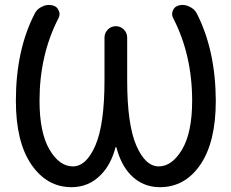

<svg xmlns="http://www.w3.org/2000/svg" viewBox="-20 -777 944 785"><path d="M456.1 -173.8Q456.1 -175.8 454.1 -175.8Q452.1 -175.8 452.1 -173.8Q433.6 -104.5 393.6 -63.5Q343.8 -11.7 272.5 -11.7Q171.9 -11.7 108.4 -104Q44.9 -196.3 44.9 -365.2Q44.9 -572.3 122.1 -721.7Q131.8 -741.2 152.3 -750Q166 -756.8 180.7 -756.8Q187.5 -756.8 195.3 -754.9Q212.9 -751 219.7 -734.4Q223.6 -726.6 223.6 -719.7Q223.6 -710.9 218.8 -702.1Q141.6 -551.8 141.6 -365.2Q141.6 -235.4 182.1 -166Q222.7 -96.7 277.8 -96.7Q333 -96.7 370.1 -182.6Q407.2 -268.6 407.2 -448.2V-623Q407.2 -642.6 420.9 -656.2Q434.6 -669.9 453.6 -669.9Q472.7 -669.9 486.3 -656.2Q500 -642.6 500 -623V-448.2Q500 -268.6 537.1 -182.6Q574.2 -96.7 628.9 -96.7Q683.6 -96.7 724.6 -166Q765.6 -235.4 765.6 -365.2Q765.6 -551.8 688.5 -702.1Q683.6 -710.9 683.6 -719.7Q683.6 -727.5 687.5 -735.4Q694.3 -751 711.9 -754.9Q718.8 -756.8 726.6 -756.8Q740.2 -756.8 753.9 -750Q774.4 -741.2 784.2 -722.7Q861.3 -572.3 862.3 -365.2Q862.3 -196.3 799.3 -104Q736.3 -11.7 633.8 -11.7Q562.5 -11.7 513.7 -62.5Q474.6 -103.5 456.1 -173.8Z"/></svg>

Font: Gen Jyuu GothicX Regular
Style: Regular
Weight: 400
Designer: [Source Han Sans]
Ryoko NISHIZUKA  (kana & ideographs); Paul D. Hunt (Latin, Greek & Cyrillic); Wenlong ZHANG  (bopomofo
Version: Version 1.002.20150607